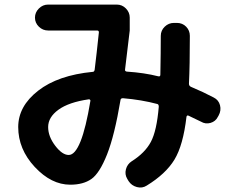

<svg xmlns="http://www.w3.org/2000/svg" viewBox="-20 -770 1040 839"><path d="M367.2 -335.9Q280.3 -323.2 235.4 -290.5Q190.4 -257.8 190.4 -214.8Q190.4 -173.8 221.2 -133.3Q252 -92.8 280.3 -92.8Q335.9 -92.8 375 -329.1Q376 -332 373 -334.5Q370.1 -336.9 367.2 -335.9ZM287.1 37.1Q204.1 37.1 131.8 -40.5Q59.6 -118.2 59.6 -214.8Q59.6 -305.7 146.5 -373.5Q233.4 -441.4 385.7 -456.1Q391.6 -456.1 393.6 -464.8Q402.3 -535.2 412.1 -628.9Q412.1 -636.7 404.3 -636.7H190.4Q167 -636.7 149.9 -653.3Q132.8 -669.9 132.8 -692.9Q132.8 -715.8 149.9 -732.9Q167 -750 190.4 -750H490.2Q513.7 -750 530.3 -732.9Q546.9 -715.8 546.9 -693.4V-636.7Q537.1 -550.8 526.4 -465.8Q525.4 -461.9 528.3 -459.5Q531.2 -457 535.2 -457Q610.4 -452.1 671.9 -436.5Q680.7 -434.6 680.7 -443.4Q682.6 -541 682.6 -613.3Q682.6 -636.7 699.7 -653.3Q716.8 -669.9 740.2 -669.9H752.9Q777.3 -669.9 793.5 -653.3Q809.6 -636.7 809.6 -613.3Q809.6 -484.4 805.7 -404.3Q805.7 -394.5 814.5 -390.6Q870.1 -367.2 914.1 -343.8Q935.5 -333 941.4 -310.1Q947.3 -287.1 935.5 -265.6L931.6 -258.8Q921.9 -239.3 899.9 -232.9Q877.9 -226.6 858.4 -238.3L803.7 -264.6Q796.9 -267.6 794.9 -259.8Q780.3 -134.8 742.2 -72.3Q704.1 -9.8 621.1 41Q601.6 53.7 578.1 47.4Q554.7 41 542 21.5L536.1 11.7Q524.4 -7.8 530.3 -30.3Q536.1 -52.7 555.7 -65.4Q613.3 -101.6 639.2 -149.9Q665 -198.2 673.8 -303.7Q673.8 -313.5 668 -315.4Q598.6 -334 517.6 -340.8Q507.8 -340.8 506.8 -334Q480.5 -177.7 447.8 -95.2Q415 -12.7 379.4 12.2Q343.8 37.1 287.1 37.1Z"/></svg>

Font: Rounded Mgen+ 1mn bold
Style: Bold
Weight: 700
Designer: [Source Han Sans]
Ryoko NISHIZUKA  (kana & ideographs); Paul D. Hunt (Latin, Greek & Cyrillic); Wenlong ZHANG  (bopomofo
Version: Version 1.059.20150602